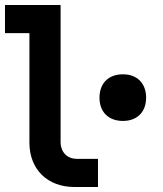

<svg xmlns="http://www.w3.org/2000/svg" viewBox="-33 -750 653 770"><path d="M360 0V-113H275C236 -113 210 -140 210 -181V-730H-13V-617H85V-178C85 -71 157 0 266 0ZM460 -265C517 -265 553 -301 553 -358C553 -416 517 -452 460 -452C402 -452 366 -416 366 -358C366 -301 402 -265 460 -265Z"/></svg>

Font: Tekne LDO
Style: Bold
Weight: 700
Monospace: yes
Designer: Alessio Laiso, Mario Rullo, Paolo Rosset
Foundry: Alessio Laiso
Version: Version 1.000;hotconv 1.0.109;makeotfexe 2.5.65596